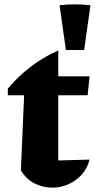

<svg xmlns="http://www.w3.org/2000/svg" viewBox="-20 -851 436 883"><path d="M248 -619V-500H392L383 -413H248V-113L392 -117Q381 -75 354.5 -46.5Q328 -18 293 -3Q258 12 221 12Q178 12 139 -7.5Q100 -27 76 -68L91 -413H16V-443Q60 -497 119 -542.5Q178 -588 248 -619ZM283 -621 254 -827Q325 -835 396 -827L367 -621Z"/></svg>

Font: Piazzolla Thin Black
Style: Regular
Weight: 900
Version: Version 2.005